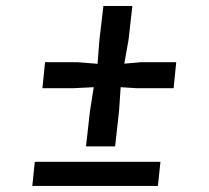

<svg xmlns="http://www.w3.org/2000/svg" viewBox="-20 -628 699 641"><path d="M280.3 -256.8 293 -336.9 224.1 -333.5H121.6L130.4 -420.4H237.8L305.7 -415L312 -495.6L325.2 -607.9H421.9L409.2 -495.6L395 -415.5L451.2 -420.4H568.4L559.6 -333.5H437.5L382.8 -336.9Q381.8 -316.4 380.1 -296.9Q378.4 -277.3 377.4 -256.8L364.3 -139.2H267.1ZM96.2 -87.9H515.6L507.3 -7.3H87.9Z"/></svg>

Font: Brush Lettering One
Style: Bold Italic
Weight: 400
Italic angle: -7°
Designer: Eben Sorkin
Foundry: Eben Sorkin
Version: Version 1.001